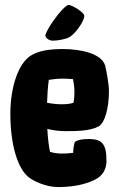

<svg xmlns="http://www.w3.org/2000/svg" viewBox="-20 -744 482 779"><path d="M193 -579C215 -579 246 -585 261 -593C284 -605 322 -657 322 -680C322 -693 273 -724 258 -724C248 -724 217 -690 196 -659C178 -634 164 -607 164 -599C164 -589 182 -579 193 -579ZM340 -180C319 -180 295 -177 285 -169C281 -165 277 -142 277 -126V-124C265 -122 248 -121 230 -121C214 -121 199 -123 183 -128C178 -151 174 -183 172 -221C196 -215 221 -212 243 -212C284 -212 342 -211 380 -231C380 -231 380 -231 380 -231C406 -245 422 -308 422 -374C422 -400 413 -452 407 -476V-477C407 -478 407 -479 406 -480C390 -527 308 -545 235 -545C179 -545 137 -538 106 -519C56 -489 22 -394 22 -282C22 -158 51 -62 95 -26C116 -9 166 15 216 15C299 15 345 -5 367 -16C397 -31 412 -58 412 -91C412 -159 395 -180 340 -180ZM276 -423C280 -405 282 -387 282 -369C282 -355 281 -341 278 -327C266 -323 251 -321 230 -321C212 -321 192 -323 171 -327C172 -360 174 -392 178 -420C196 -423 216 -425 235 -425C249 -425 262 -424 276 -423Z"/></svg>

Font: Manosque
Style: Regular
Weight: 400
Designer: Ariel Martín Pérez
Foundry: Ariel Martín Pérez
Version: Version 1.005;hotconv 1.0.109;makeotfexe 2.5.65596